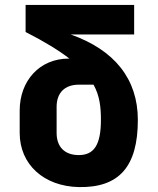

<svg xmlns="http://www.w3.org/2000/svg" viewBox="-20 -750 640 780"><path d="M300 10C463 13 540 -72 540 -263C540 -428 446 -547 267 -610H525V-730H84V-620C161 -581 219 -545 262 -512H259C141 -512 60 -422 60 -301V-210C60 -82 158 7 300 10ZM300 -120C243 -120 210 -153 210 -210V-316C210 -373 243 -406 300 -406H360C385 -361 390 -315 390 -263C390 -160 361 -120 300 -120Z"/></svg>

Font: JetBrains Mono ExtraBold
Style: Regular
Weight: 800
Monospace: yes
Designer: Philipp Nurullin, Konstantin Bulenkov
Foundry: JetBrains
Version: Version 2.305